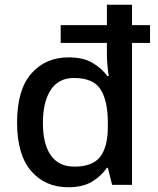

<svg xmlns="http://www.w3.org/2000/svg" viewBox="-20 -873 666 810"><path d="M268 -83Q170 -83 111 -152Q52 -221 52 -356Q52 -494 112 -562.5Q172 -631 269 -631Q331 -631 370 -608Q409 -585 433 -552H439Q436 -567 433.5 -595Q431 -623 431 -641V-692H236V-767H431V-853H537V-767H613V-692H537V-93H453L435 -165H431Q407 -130 368 -106.5Q329 -83 268 -83ZM294 -170Q371 -170 403 -212Q435 -254 435 -339V-355Q435 -447 404.5 -495.5Q374 -544 292 -544Q227 -544 194 -493.5Q161 -443 161 -354Q161 -265 194.5 -217.5Q228 -170 294 -170Z"/></svg>

Font: Noto Sans Kannada UI Medium
Style: Regular
Weight: 500
Designer: Jelle Bosma - Monotype Design Team
Foundry: Monotype Imaging Inc.
Version: Version 2.005; ttfautohint (v1.8.4.7-5d5b)